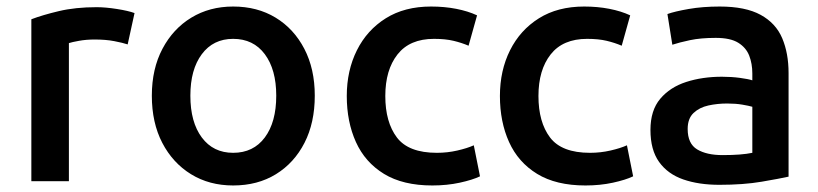

<svg xmlns="http://www.w3.org/2000/svg" viewBox="-20 -555 2506 588"><path d="M76 0V-496Q110 -509 160.5 -521Q211 -533 276 -533Q303 -533 338 -527.5Q373 -522 392 -515L371 -419Q356 -424 330 -429Q304 -434 270 -434Q244 -434 222 -430Q200 -426 191 -423V0Z M694 13Q621 13 565 -21.5Q509 -56 477 -117.5Q445 -179 445 -262Q445 -344 477.5 -405.5Q510 -467 566 -501Q622 -535 694 -535Q768 -535 824 -501Q880 -467 912 -405.5Q944 -344 944 -262Q944 -179 912.5 -117.5Q881 -56 825 -21.5Q769 13 694 13ZM694 -87Q756 -87 791 -134Q826 -181 826 -262Q826 -342 791 -389Q756 -436 694 -436Q633 -436 598 -389Q563 -342 563 -262Q563 -181 598 -134Q633 -87 694 -87Z M1304 13Q1214 13 1156 -22.5Q1098 -58 1070 -120Q1042 -182 1042 -261Q1042 -339 1073 -401Q1104 -463 1161.5 -499Q1219 -535 1300 -535Q1341 -535 1377 -528Q1413 -521 1441 -508L1415 -415Q1394 -424 1369 -430Q1344 -436 1309 -436Q1235 -436 1197.5 -388.5Q1160 -341 1160 -261Q1160 -181 1195.5 -134Q1231 -87 1318 -87Q1350 -87 1380.5 -94Q1411 -101 1431 -110L1450 -15Q1427 -4 1388 4.5Q1349 13 1304 13Z M1773 13Q1683 13 1625 -22.5Q1567 -58 1539 -120Q1511 -182 1511 -261Q1511 -339 1542 -401Q1573 -463 1630.5 -499Q1688 -535 1769 -535Q1810 -535 1846 -528Q1882 -521 1910 -508L1884 -415Q1863 -424 1838 -430Q1813 -436 1778 -436Q1704 -436 1666.5 -388.5Q1629 -341 1629 -261Q1629 -181 1664.5 -134Q1700 -87 1787 -87Q1819 -87 1849.5 -94Q1880 -101 1900 -110L1919 -15Q1896 -4 1857 4.5Q1818 13 1773 13Z M2183 11Q2120 11 2072.5 -5.5Q2025 -22 1998.5 -59Q1972 -96 1972 -157Q1972 -217 2002 -252.5Q2032 -288 2081.5 -304Q2131 -320 2191 -320Q2220 -320 2246 -316.5Q2272 -313 2284 -309V-330Q2284 -360 2274.5 -384.5Q2265 -409 2241 -424Q2217 -439 2172 -439Q2126 -439 2093 -432Q2060 -425 2039 -418L2024 -512Q2046 -520 2089 -527.5Q2132 -535 2184 -535Q2263 -535 2309.5 -509.5Q2356 -484 2375.5 -438Q2395 -392 2395 -331V-14Q2368 -8 2312.5 1.5Q2257 11 2183 11ZM2193 -80Q2251 -80 2284 -87V-228Q2274 -231 2253.5 -234.5Q2233 -238 2207 -238Q2177 -238 2149.5 -232Q2122 -226 2104 -209Q2086 -192 2086 -160Q2086 -115 2115 -97.5Q2144 -80 2193 -80Z"/></svg>

Font: Ubuntu Sans SemiBold
Style: Regular
Weight: 600
Designer: Dalton Maag Ltd
Foundry: Dalton Maag Ltd
Version: Version 1.006; ttfautohint (v1.8.4.7-5d5b)